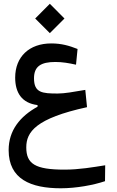

<svg xmlns="http://www.w3.org/2000/svg" viewBox="-20 -699 626 1031"><path d="M306.6 312C389.2 312 481.9 294.9 543.9 273.9L544.9 188.5C480 198.7 405.8 211.9 326.2 211.9C168.5 211.9 121.1 180.7 121.1 92.3C121.1 9.3 172.4 -63.5 447.3 -123.5L438 -216.3C373 -205.1 325.7 -196.8 290 -196.8C206.5 -196.8 162.6 -200.7 162.6 -278.8C162.6 -342.8 200.2 -366.2 276.9 -366.2C314.9 -366.2 348.6 -360.4 388.2 -351.6L396.5 -436C351.6 -453.6 310.5 -465.8 255.4 -465.8C136.7 -465.8 61.5 -394 61.5 -282.2C61.5 -201.2 97.2 -145 181.6 -134.8V-126C87.4 -74.2 26.4 1.5 26.4 106.9C26.4 263.2 145.5 312 306.6 312ZM247.6 -521 326.2 -599.6 247.6 -678.7 168.9 -599.6Z"/></svg>

Font: Cascadia Mono NF
Style: Regular
Weight: 400
Monospace: yes
Designer: Aaron Bell
Foundry: Saja Typeworks
Version: Version 2404.023